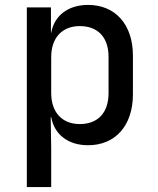

<svg xmlns="http://www.w3.org/2000/svg" viewBox="-20 -580 640 780"><path d="M338 -560C258 -560 201 -518 188 -447H187V-550H89V180H188V22L186 -104H188C201 -33 257 10 338 10C448 10 520 -69 520 -197V-354C520 -481 448 -560 338 -560ZM421 -202C421 -121 377 -76 304 -76C233 -76 188 -123 188 -202V-348C188 -427 233 -474 304 -474C377 -474 421 -429 421 -349Z"/></svg>

Font: Tekne LDO Medium
Style: Regular
Weight: 500
Monospace: yes
Designer: Alessio Laiso, Mario Rullo, Paolo Rosset
Foundry: Alessio Laiso
Version: Version 1.000;hotconv 1.0.109;makeotfexe 2.5.65596